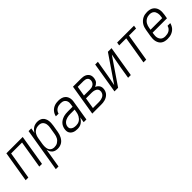

<svg xmlns="http://www.w3.org/2000/svg" viewBox="222 -1685 3057 3057"><g transform="rotate(-45 1750.0 -156.5)"><path d="M10 0 96 -520H464L378 0H317L394 -465H148L71 0Z M474 215 596 -520H657L642 -433Q655 -455 671.5 -473.5Q688 -492 708.5 -504.5Q729 -517 752.5 -522.5Q776 -528 798 -528Q825 -528 850.5 -520.5Q876 -513 894.5 -496.5Q913 -480 924 -457Q935 -434 939 -408.5Q943 -383 941.5 -356Q940 -329 936 -302L916 -182Q912 -159 905 -136Q898 -113 886.5 -91Q875 -69 859 -49.5Q843 -30 821.5 -17Q800 -4 776 2Q752 8 729 8Q702 8 677.5 1Q653 -6 634 -22.5Q615 -39 604.5 -61.5Q594 -84 589 -109L535 215ZM706 -47Q724 -47 743 -51Q762 -55 778.5 -65Q795 -75 809 -89Q823 -103 832.5 -120Q842 -137 847.5 -155Q853 -173 856 -191L876 -311Q880 -331 880.5 -350Q881 -369 878 -387.5Q875 -406 866.5 -422.5Q858 -439 844.5 -451Q831 -463 813 -468Q795 -473 775 -473Q758 -473 740 -469.5Q722 -466 705 -457Q688 -448 674 -434.5Q660 -421 650.5 -404.5Q641 -388 635 -370.5Q629 -353 626 -335L606 -215Q603 -195 602.5 -175.5Q602 -156 604.5 -137Q607 -118 615 -101Q623 -84 636 -71.5Q649 -59 667.5 -53Q686 -47 706 -47Z M1173 8Q1152 8 1131 5Q1110 2 1091.5 -5.5Q1073 -13 1057.5 -26.5Q1042 -40 1033 -58Q1024 -76 1022.5 -97Q1021 -118 1025 -140Q1029 -164 1040 -188.5Q1051 -213 1069.5 -232.5Q1088 -252 1112 -265.5Q1136 -279 1161 -286.5Q1186 -294 1211 -296.5Q1236 -299 1261 -299H1366L1373 -343Q1376 -360 1376 -377Q1376 -394 1371 -409.5Q1366 -425 1356 -438Q1346 -451 1332 -459Q1318 -467 1301.5 -470Q1285 -473 1268 -473Q1246 -473 1224.5 -468.5Q1203 -464 1183 -452Q1163 -440 1149 -420.5Q1135 -401 1131 -379H1070Q1074 -401 1084 -422Q1094 -443 1109 -461Q1124 -479 1143.5 -492.5Q1163 -506 1184.5 -514Q1206 -522 1228.5 -525Q1251 -528 1272 -528Q1305 -528 1336.5 -520Q1368 -512 1391.5 -492Q1415 -472 1426.5 -442.5Q1438 -413 1438 -381Q1438 -369 1436.5 -357.5Q1435 -346 1433 -334L1378 0H1317L1332 -94Q1321 -72 1304 -52Q1287 -32 1266 -18Q1245 -4 1221 2Q1197 8 1173 8ZM1196 -47Q1215 -47 1234.5 -51.5Q1254 -56 1271 -66.5Q1288 -77 1301.5 -92Q1315 -107 1325 -124.5Q1335 -142 1340.5 -160.5Q1346 -179 1349 -198L1357 -244H1262Q1244 -244 1226 -242.5Q1208 -241 1189.5 -236Q1171 -231 1153.5 -223Q1136 -215 1121.5 -202.5Q1107 -190 1097.5 -172.5Q1088 -155 1085 -137Q1083 -123 1085 -108.5Q1087 -94 1095.5 -83.5Q1104 -73 1115.5 -65.5Q1127 -58 1140 -54Q1153 -50 1167.5 -48.5Q1182 -47 1196 -47Z M1510 0 1596 -520H1778Q1800 -520 1821 -517Q1842 -514 1861 -506Q1880 -498 1895.5 -484.5Q1911 -471 1920 -453Q1929 -435 1931 -413.5Q1933 -392 1929 -370Q1926 -354 1920 -337.5Q1914 -321 1901.5 -307.5Q1889 -294 1873.5 -284Q1858 -274 1842 -268Q1862 -260 1878 -247.5Q1894 -235 1904.5 -217.5Q1915 -200 1917.5 -178.5Q1920 -157 1916 -135Q1912 -113 1902 -92Q1892 -71 1875.5 -55Q1859 -39 1839 -28Q1819 -17 1797 -10.5Q1775 -4 1753.5 -2Q1732 0 1710 0ZM1620 -297H1752Q1771 -297 1790 -300.5Q1809 -304 1826.5 -314.5Q1844 -325 1855 -342Q1866 -359 1869 -378Q1872 -397 1867 -415.5Q1862 -434 1848 -445Q1834 -456 1815.5 -460.5Q1797 -465 1778 -465H1648ZM1580 -55H1710Q1725 -55 1740 -56.5Q1755 -58 1770.5 -62Q1786 -66 1800.5 -72.5Q1815 -79 1827 -90Q1839 -101 1846.5 -115Q1854 -129 1857 -144Q1859 -160 1856.5 -175Q1854 -190 1845.5 -202Q1837 -214 1825 -221.5Q1813 -229 1798.5 -233.5Q1784 -238 1769 -240Q1754 -242 1739 -242H1611Z M2010 0 2096 -520H2157L2122 -312Q2117 -278 2110.5 -244Q2104 -210 2098 -175L2090 -137Q2087 -121 2084 -105.5Q2081 -90 2078 -74L2382 -520H2464L2378 0H2317L2351 -208Q2361 -268 2373 -327.5Q2385 -387 2396 -446L2092 0Z M2663 0 2740 -465H2581L2590 -520H2970L2961 -465H2802L2725 0Z M3200 8Q3171 8 3144 2Q3117 -4 3095 -19Q3073 -34 3059 -56.5Q3045 -79 3038.5 -105.5Q3032 -132 3032.5 -160.5Q3033 -189 3038 -218L3058 -338Q3062 -363 3070 -387.5Q3078 -412 3092.5 -435Q3107 -458 3127.5 -476.5Q3148 -495 3172 -507Q3196 -519 3221 -523.5Q3246 -528 3271 -528Q3300 -528 3327.5 -522Q3355 -516 3377 -501Q3399 -486 3414 -463.5Q3429 -441 3435.5 -414.5Q3442 -388 3441.5 -359.5Q3441 -331 3436 -302L3424 -232H3101L3097 -209Q3094 -189 3093 -169Q3092 -149 3096 -130.5Q3100 -112 3109.5 -95.5Q3119 -79 3133 -68Q3147 -57 3165.5 -52Q3184 -47 3204 -47Q3226 -47 3249 -51.5Q3272 -56 3292.5 -68Q3313 -80 3327 -99.5Q3341 -119 3346 -141H3407Q3402 -119 3391.5 -97.5Q3381 -76 3365.5 -58Q3350 -40 3330 -27Q3310 -14 3288.5 -6Q3267 2 3244.5 5Q3222 8 3200 8ZM3372 -288 3376 -311Q3380 -331 3380.5 -350.5Q3381 -370 3377 -388.5Q3373 -407 3365 -423.5Q3357 -440 3342.5 -451.5Q3328 -463 3309.5 -468Q3291 -473 3271 -473Q3253 -473 3234.5 -469Q3216 -465 3198.5 -455.5Q3181 -446 3166.5 -432Q3152 -418 3142 -401Q3132 -384 3126 -365.5Q3120 -347 3117 -329L3110 -288Z"/></g></svg>

Font: Iosevka Term Curly Lt Obl
Style: Regular
Weight: 300
Italic angle: -9°
Designer: Belleve Invis
Foundry: Belleve Invis
Version: Version 32.3.0